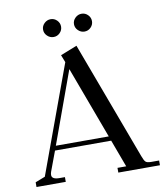

<svg xmlns="http://www.w3.org/2000/svg" viewBox="-94 -961 909 1040"><g transform="rotate(-10 360.0 -441.0)"><path d="M22 0V-26L76 -47L293 -639L277 -680L368 -716L610 -66Q619 -41 627 -33.5Q635 -26 658 -26H701V0H472V-26H520L464 -177H155L114 -67Q111 -58 111 -50Q111 -26 153 -26H183V0ZM164 -202H455L308 -598ZM220 -798.5Q205 -813 205 -833Q205 -853 220 -867.5Q235 -882 255 -882Q275 -882 289.5 -867.5Q304 -853 304 -833Q304 -813 289.5 -798.5Q275 -784 255 -784Q235 -784 220 -798.5ZM390 -798.5Q375 -813 375 -833Q375 -853 390 -867.5Q405 -882 425 -882Q445 -882 459.5 -867.5Q474 -853 474 -833Q474 -813 459.5 -798.5Q445 -784 425 -784Q405 -784 390 -798.5Z"/></g></svg>

Font: Dihjauti
Style: Bold
Weight: 700
Designer: T. Christopher White
Version: Version 3.0.0